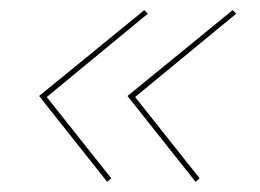

<svg xmlns="http://www.w3.org/2000/svg" viewBox="-20 -400 512 378"><path d="M271 -373 72 -209 199 -49 191 -42 57 -211 264 -380ZM445 -373 246 -209 373 -49 365 -42 231 -211 438 -380Z"/></svg>

Font: EauTestInfant Hairline
Style: Italic
Weight: 250
Italic angle: -12°
Designer: Christian Thalmann (Catharsis Fonts)
Version: Version 0.001;PS 000.001;hotconv 1.0.88;makeotf.lib2.5.64775